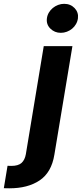

<svg xmlns="http://www.w3.org/2000/svg" viewBox="-125 -789 432 1013"><path d="M-85.2 85.6Q-79.5 85.9 -74.8 86.1Q-70 86.3 -65.3 86.3Q-28.8 86.3 -11.4 70.7Q6 55 11.4 24.5L105.8 -545.5H257.1L161.9 27Q146.7 121.1 83.8 163Q21.7 204.5 -75.3 204.5Q-82.4 204.5 -89.5 204.4Q-96.6 204.2 -104.8 203.8ZM122.5 -692.5Q124.6 -708.8 133 -722.8Q141.3 -736.9 153.8 -747Q166.2 -757.1 181.6 -763Q197.1 -768.8 213.1 -768.8Q246.8 -768.8 268.5 -746.4Q290.1 -723.7 286.2 -692.5Q284.1 -676.1 275.9 -661.9Q267.8 -647.7 255.5 -637.6Q243.3 -627.5 227.8 -621.6Q212.4 -615.8 195.7 -615.8Q163 -615.8 140.3 -638.5Q118.3 -660.5 122.5 -692.5Z"/></svg>

Font: Inter P
Style: Bold Italic
Weight: 700
Italic angle: 9.39999°
Designer: Rasmus Andersson
Foundry: rsms
Version: Version 3.018;git-588b23468